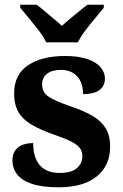

<svg xmlns="http://www.w3.org/2000/svg" viewBox="-20 -786 521 816"><path d="M229 10Q159 10 116 -4.5Q73 -19 53 -44.5Q33 -70 33 -104Q33 -132 46 -148.5Q59 -165 79 -171.5Q99 -178 121 -178Q121 -116 149.5 -83.5Q178 -51 233 -51Q284 -51 307 -71.5Q330 -92 330 -122Q330 -144 318 -158.5Q306 -173 279.5 -186Q253 -199 209 -214Q152 -234 114.5 -256Q77 -278 58.5 -309.5Q40 -341 40 -389Q40 -469 99 -508.5Q158 -548 255 -548Q315 -548 353 -534.5Q391 -521 408.5 -499Q426 -477 426 -453Q426 -421 403 -403.5Q380 -386 333 -386Q333 -435 307.5 -462Q282 -489 240 -489Q201 -489 180 -472.5Q159 -456 159 -427Q159 -394 185 -376Q211 -358 280 -334Q334 -316 371.5 -294.5Q409 -273 428.5 -242Q448 -211 448 -163Q448 -82 391 -36Q334 10 229 10ZM176 -606Q166 -629 145.5 -655.5Q125 -682 103.5 -708Q82 -734 66 -753V-766H135Q150 -756 169 -739.5Q188 -723 208 -706.5Q228 -690 243 -676Q258 -690 278 -706.5Q298 -723 318 -739.5Q338 -756 352 -766H421V-753Q406 -734 384 -708Q362 -682 342 -655.5Q322 -629 311 -606Z"/></svg>

Font: Noto Serif Myanmar
Style: Regular
Weight: 400
Designer: Ben Mitchell and the Monotype Design Team
Foundry: Monotype Imaging Inc.
Version: Version 2.106